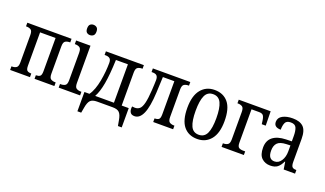

<svg xmlns="http://www.w3.org/2000/svg" viewBox="-85 -1318 3462 2048"><g transform="rotate(20 1646.5 -294.0)"><path d="M26 0V-41H32Q61 -41 81 -53.5Q101 -66 101 -113V-423Q101 -470 81 -482.5Q61 -495 32 -495H26V-536H528V-495H522Q493 -495 473 -482.5Q453 -470 453 -423V-113Q453 -66 473 -53.5Q493 -41 522 -41H528V0H303V-41H307Q333 -41 349 -52.5Q365 -64 365 -109V-486H189V-109Q189 -64 205 -52.5Q221 -41 246 -41H251V0Z M698 -640Q676 -640 661 -653Q646 -666 646 -698Q646 -731 661 -744Q676 -757 698 -757Q720 -757 736 -744Q752 -731 752 -698Q752 -666 736 -653Q720 -640 698 -640ZM577 0V-41H586Q615 -41 635 -53Q655 -65 655 -112V-424Q655 -470 635 -482.5Q615 -495 586 -495H580V-536H743V-113Q743 -66 763 -53.5Q783 -41 812 -41H820V0Z M851 169V-50H908Q931 -81 947.5 -126.5Q964 -172 974 -225.5Q984 -279 989 -332.5Q994 -386 994 -432Q994 -468 977.5 -481.5Q961 -495 929 -495H918V-536H1349V-495H1343Q1314 -495 1294 -482.5Q1274 -470 1274 -423V-50H1354V169H1311L1300 108Q1290 48 1267 24Q1244 0 1191 0H1014Q960 0 937.5 24Q915 48 905 108L894 169ZM973 -50H1186V-486H1050Q1044 -318 1025.5 -214Q1007 -110 973 -50Z M1440 10Q1407 10 1393.5 -8.5Q1380 -27 1380 -55Q1380 -61 1380.5 -67Q1381 -73 1382 -79Q1399 -76 1413 -76Q1446 -76 1467.5 -95Q1489 -114 1502 -166Q1515 -218 1521 -317Q1523 -354 1524.5 -384Q1526 -414 1526 -431Q1526 -465 1511.5 -480Q1497 -495 1463 -495H1451V-536H1876V-495H1870Q1841 -495 1821 -482.5Q1801 -470 1801 -423V-113Q1801 -66 1821 -53.5Q1841 -41 1870 -41H1876V0H1650V-41H1654Q1680 -41 1696.5 -52.5Q1713 -64 1713 -110V-486H1583L1575 -307Q1567 -145 1533 -67.5Q1499 10 1440 10Z M2151 10Q2052 10 1996 -58Q1940 -126 1940 -268Q1940 -405 1997.5 -475.5Q2055 -546 2151 -546Q2250 -546 2306 -478.5Q2362 -411 2362 -268Q2362 -131 2304.5 -60.5Q2247 10 2151 10ZM2151 -38Q2215 -38 2242 -96Q2269 -154 2269 -268Q2269 -382 2242 -440Q2215 -498 2151 -498Q2087 -498 2060.5 -440Q2034 -382 2034 -268Q2034 -154 2060.5 -96Q2087 -38 2151 -38Z M2426 0V-41H2432Q2460 -41 2480.5 -53.5Q2501 -66 2501 -113V-423Q2501 -470 2481 -482.5Q2461 -495 2432 -495H2426V-536H2788L2791 -374H2746L2741 -412Q2735 -455 2721.5 -470.5Q2708 -486 2675 -486H2589V-109Q2589 -64 2607.5 -52.5Q2626 -41 2656 -41H2679V0Z M2979 10Q2921 10 2882.5 -26.5Q2844 -63 2844 -145Q2844 -225 2896 -266Q2948 -307 3044 -310L3110 -312V-373Q3110 -429 3096 -463.5Q3082 -498 3032 -498Q2984 -498 2970 -467.5Q2956 -437 2956 -388Q2878 -388 2878 -450Q2878 -497 2923 -521.5Q2968 -546 3038 -546Q3118 -546 3158.5 -507Q3199 -468 3199 -372V-113Q3199 -71 3211.5 -56Q3224 -41 3255 -41H3260V0H3131L3118 -83H3113Q3091 -36 3061.5 -13Q3032 10 2979 10ZM3007 -47Q3054 -47 3082.5 -91Q3111 -135 3111 -198V-266L3063 -264Q2993 -261 2964.5 -231Q2936 -201 2936 -145Q2936 -94 2954.5 -70.5Q2973 -47 3007 -47Z"/></g></svg>

Font: Noto Serif Condensed
Style: Regular
Weight: 400
Width: 3
Designer: Monotype Design Team
Foundry: Monotype Imaging Inc.
Version: Version 2.013; ttfautohint (v1.8.4.7-5d5b)